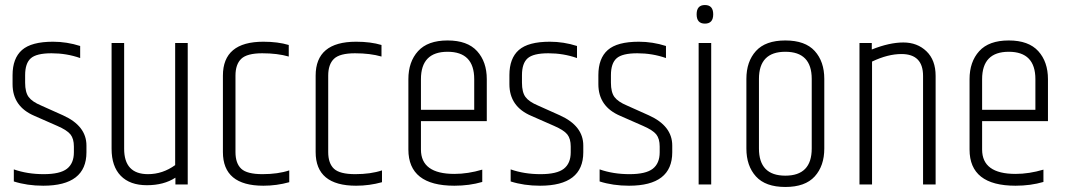

<svg xmlns="http://www.w3.org/2000/svg" viewBox="-20 -734 4250 764"><path d="M30 -435Q30 -502 67.5 -535Q105 -568 191 -568Q246 -568 299 -551V-503Q245 -522 185 -522Q125 -522 102.5 -502Q80 -482 80 -435V-405Q80 -367 94 -348Q108 -329 144 -314L231 -275Q324 -233 324 -155V-128Q324 5 152 5Q88 5 35 -12V-60Q89 -41 154 -41Q219 -41 246.5 -62.5Q274 -84 274 -128V-151Q274 -182 260.5 -199Q247 -216 208 -233L117 -273Q30 -310 30 -399Z M677 -563H727V0H678V-27Q632 3 564.5 3Q497 3 460.5 -34.5Q424 -72 424 -142V-563H474V-142Q474 -41 569 -41Q598 -41 625 -50Q652 -59 677 -77Z M867 -433Q867 -568 1028 -568Q1086 -568 1129 -555V-509Q1084 -522 1023.5 -522Q963 -522 940 -500Q917 -478 917 -433V-129Q917 -84 940 -62.5Q963 -41 1024.5 -41Q1086 -41 1131 -56V-9Q1081 5 1028 5Q867 5 867 -129Z M1236 -433Q1236 -568 1397 -568Q1455 -568 1498 -555V-509Q1453 -522 1392.5 -522Q1332 -522 1309 -500Q1286 -478 1286 -433V-129Q1286 -84 1309 -62.5Q1332 -41 1393.5 -41Q1455 -41 1500 -56V-9Q1450 5 1397 5Q1236 5 1236 -129Z M1605 -139V-419Q1605 -488 1643.5 -530.5Q1682 -573 1761 -573Q1840 -573 1878.5 -530.5Q1917 -488 1917 -419V-252H1655V-139Q1655 -42 1788 -42Q1842 -42 1899 -59V-10Q1848 5 1788 5Q1605 5 1605 -139ZM1655 -297H1867V-419Q1867 -528 1761 -528Q1655 -528 1655 -419Z M2007 -435Q2007 -502 2044.5 -535Q2082 -568 2168 -568Q2223 -568 2276 -551V-503Q2222 -522 2162 -522Q2102 -522 2079.5 -502Q2057 -482 2057 -435V-405Q2057 -367 2071 -348Q2085 -329 2121 -314L2208 -275Q2301 -233 2301 -155V-128Q2301 5 2129 5Q2065 5 2012 -12V-60Q2066 -41 2131 -41Q2196 -41 2223.5 -62.5Q2251 -84 2251 -128V-151Q2251 -182 2237.5 -199Q2224 -216 2185 -233L2094 -273Q2007 -310 2007 -399Z M2361 -435Q2361 -502 2398.5 -535Q2436 -568 2522 -568Q2577 -568 2630 -551V-503Q2576 -522 2516 -522Q2456 -522 2433.5 -502Q2411 -482 2411 -435V-405Q2411 -367 2425 -348Q2439 -329 2475 -314L2562 -275Q2655 -233 2655 -155V-128Q2655 5 2483 5Q2419 5 2366 -12V-60Q2420 -41 2485 -41Q2550 -41 2577.5 -62.5Q2605 -84 2605 -128V-151Q2605 -182 2591.5 -199Q2578 -216 2539 -233L2448 -273Q2361 -310 2361 -399Z M2785 -640Q2752 -640 2752 -677Q2752 -714 2785 -714Q2818 -714 2818 -677Q2818 -640 2785 -640ZM2760 -563H2810V0H2760Z M3210 -420Q3210 -528 3105 -528Q3000 -528 3000 -420V-143Q3000 -35 3105 -35Q3210 -35 3210 -143ZM2950 -420Q2950 -489 2988 -531Q3026 -573 3105 -573Q3184 -573 3222 -531Q3260 -489 3260 -420V-143Q3260 -74 3222 -32Q3184 10 3105 10Q3026 10 2988 -32Q2950 -74 2950 -143Z M3449 -537Q3519 -565 3574.5 -565Q3630 -565 3666.5 -530Q3703 -495 3703 -432V0H3653V-432Q3653 -519 3567 -519Q3513 -519 3450 -489V0H3400V-563H3449Z M3838 -139V-419Q3838 -488 3876.5 -530.5Q3915 -573 3994 -573Q4073 -573 4111.5 -530.5Q4150 -488 4150 -419V-252H3888V-139Q3888 -42 4021 -42Q4075 -42 4132 -59V-10Q4081 5 4021 5Q3838 5 3838 -139ZM3888 -297H4100V-419Q4100 -528 3994 -528Q3888 -528 3888 -419Z"/></svg>

Font: Khand Light
Style: Regular
Weight: 300
Designer: Devanagari: Sanchit Sawaria, Jyotish Sonowal; Latin: Satya Rajpurohit
Foundry: Indian Type Foundry
Version: Version 1.101;PS 1.0;hotconv 1.0.78;makeotf.lib2.5.61930; tt